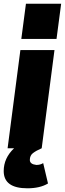

<svg xmlns="http://www.w3.org/2000/svg" viewBox="-42 -800 350 1036"><path d="M263 -590H73L98 -780H288ZM106 216Q-22 216 -22 123Q-22 53 34 0H-1L68 -530H252L183 0Q153 13 136 26Q119 39 119 63Q119 86 154 90Q176 90 191 80L217 190Q174 216 106 216Z"/></svg>

Font: Tanohe Sans ExtraBold
Style: Italic
Weight: 800
Designer: Village Type and Design LLC & Cristiano Sobral
Foundry: Cooper Hewitt Smithsonian Design Museum
Version: Version 1.00;September 29, 2021;FontCreator 13.0.0.2655 64-b